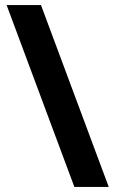

<svg xmlns="http://www.w3.org/2000/svg" viewBox="-20 -734 453 754"><path d="M141 -714 407 0H272L6 -714Z"/></svg>

Font: Noto Sans Tai Tham
Style: Regular
Weight: 400
Designer: Monotype Design Team 2013. Revised by David WIlliams 2020
Foundry: Monotype Imaging Inc.
Version: Version 2.002